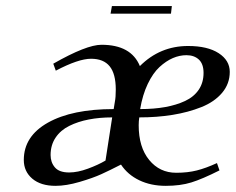

<svg xmlns="http://www.w3.org/2000/svg" viewBox="-20 -603 776 630"><path d="M58.1 -78.1Q58.1 -156.2 137.5 -200.7Q216.8 -245.1 353 -245.1L356.9 -269Q359.9 -283.7 359.9 -309.1Q359.9 -360.8 339.8 -385.5Q319.8 -410.2 278.8 -410.2Q237.3 -410.2 163.1 -371.1L154.8 -394Q263.7 -456.1 313 -456.1Q410.2 -456.1 439 -386.2Q504.9 -452.1 597.2 -452.1Q661.1 -452.1 697.5 -428.5Q733.9 -404.8 733.9 -367.2Q733.9 -328.1 708.7 -298.3Q683.6 -268.6 640.6 -251.5Q597.7 -234.4 546.4 -226.1Q495.1 -217.8 437 -217.8Q435.1 -205.6 435.1 -191.9Q435.1 -120.1 469.5 -78.1Q503.9 -36.1 558.1 -36.1Q595.7 -36.1 625.7 -43.7Q655.8 -51.3 691.9 -67.9L700.2 -43.9Q644 -15.6 607.9 -4.4Q571.8 6.8 523.9 6.8Q475.1 6.8 437 -11.5Q398.9 -29.8 377 -63Q339.8 -43.9 312.5 -31.5Q285.2 -19 241.2 -6.1Q197.3 6.8 162.1 6.8Q113.8 6.8 85.9 -16.8Q58.1 -40.5 58.1 -78.1ZM146 -94.2Q146 -70.3 160.2 -53.7Q174.3 -37.1 207 -37.1Q234.9 -37.1 268.6 -49.6Q302.2 -62 326.2 -76.2L348.1 -217.8Q306.6 -217.8 271.2 -210.9Q235.8 -204.1 207.3 -189.9Q178.7 -175.8 162.4 -151.4Q146 -127 146 -94.2ZM342.8 -558.1 347.2 -583H543.9L541 -558.1ZM439.9 -245.1Q485.4 -245.1 522 -251.7Q558.6 -258.3 587.4 -271.7Q616.2 -285.2 632.1 -308.6Q647.9 -332 647.9 -363.8Q647.9 -393.1 632.6 -407.5Q617.2 -421.9 591.8 -421.9Q569.3 -421.9 547.1 -412.4Q524.9 -402.8 503.4 -383.1Q481.9 -363.3 464.8 -327.6Q447.8 -292 439.9 -245.1Z"/></svg>

Font: Dehuti Alt
Style: Bold-Italic
Weight: 700
Version: Version 1.2